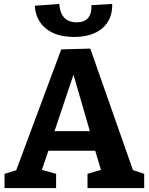

<svg xmlns="http://www.w3.org/2000/svg" viewBox="-20 -952 753 972"><path d="M437 -706 653 -91 710 -72V0H423V-72L491 -92L462 -189H225L192 -92L264 -72V0H3V-72L62 -90L290 -702ZM435 -288 352 -574 256 -288ZM156 -923 280 -932Q287 -839 368 -839Q446 -839 443 -926L548 -932Q550 -854 498.5 -809.5Q447 -765 355 -765Q265 -765 213 -807Q161 -849 156 -923Z"/></svg>

Font: Bitter Pro
Style: Bold
Weight: 700
Designer: Sol Matas, and Bitter project Authors
Foundry: Sol Matas
Version: Version 1.010